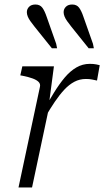

<svg xmlns="http://www.w3.org/2000/svg" viewBox="-20 -831 462 851"><path d="M62 0H122L201 -372L197 -370L219 -537H79L70 -497L81 -495Q106 -490 124 -483.5Q142 -477 151 -468Q160 -459 157 -446ZM422 -542Q419 -543 407 -545.5Q395 -548 378 -548Q346 -548 318.5 -532Q291 -516 267 -487.5Q243 -459 219 -420Q195 -381 168 -335L180 -311Q202 -349 223 -380Q244 -411 265 -433.5Q286 -456 309.5 -468.5Q333 -481 361 -481Q377 -481 388.5 -478.5Q400 -476 410 -474ZM350 -756 392 -637 396 -617H373L296 -713Q285 -727 277.5 -737.5Q270 -748 266 -758Q262 -768 262 -777Q262 -791 272 -801Q282 -811 300 -811Q320 -811 330.5 -797Q341 -783 350 -756ZM187 -756 229 -637 233 -617H210L133 -713Q122 -727 114.5 -737.5Q107 -748 103 -758Q99 -768 99 -777Q99 -791 109 -801Q119 -811 137 -811Q157 -811 167.5 -797Q178 -783 187 -756Z"/></svg>

Font: Roboto Serif ExtraLight
Style: Italic
Weight: 250
Italic angle: -10°
Designer: Greg Gazdowicz
Foundry: Commercial Type
Version: Version 1.008